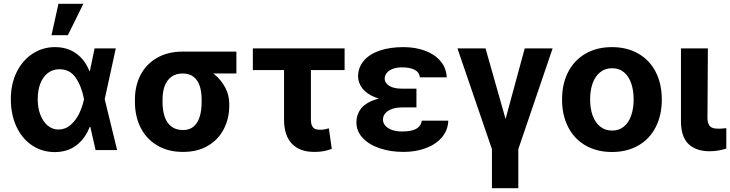

<svg xmlns="http://www.w3.org/2000/svg" viewBox="-20 -783 3811 1002"><path d="M36.5 -265.6Q36.5 -344.7 66.9 -406.5Q97.4 -468.3 150 -502.7Q202.6 -537.1 267 -537.1Q331.4 -537.1 377.5 -504Q423.6 -470.9 446.6 -411.9H489.9L526.1 -266.6L591.2 0H478.8L418.2 -266.6Q405.7 -332.4 375.4 -377Q345.1 -421.6 290.1 -421.6Q255.7 -421.6 230.1 -402.2Q204.5 -382.8 190.7 -347.4Q176.8 -311.9 176.8 -265.9Q176.8 -220.3 190.6 -184.3Q204.4 -148.3 229 -127.6Q253.6 -107 285.4 -107Q320.6 -107 348.2 -130.9Q375.8 -154.8 393 -190.3Q410.1 -225.8 418.2 -263.7L473.6 -530.3H584.3L526.1 -263.7L489.9 -121.2H448.3Q425.5 -61 379.3 -25.1Q333.1 10.7 264.9 10.7Q198.9 10.3 146.7 -24.8Q94.5 -60 65.5 -122.8Q36.5 -185.5 36.5 -265.6ZM285 -763.1H415L334.1 -599.2H248.8Z M933.3 -513.7Q939.7 -511.6 946.1 -505.7Q952.6 -499.7 959.7 -491.2Q967.7 -478.6 976.2 -468.8Q984.8 -459 997.9 -449.8Q1011 -440.5 1027.9 -435.1Q1066.6 -422.4 1100.7 -393.7Q1134.8 -365 1155.6 -325.6Q1176.4 -286.2 1176.4 -242.2V-232.4Q1176.4 -164 1147.7 -108.9Q1119.1 -53.7 1064.8 -22Q1010.6 9.8 935.3 9.8Q857.2 9.8 800.4 -24.1Q743.5 -58 713.8 -117.1Q684.1 -176.2 684.1 -251V-262.7Q684.1 -335.1 713.6 -391.9Q743.1 -448.8 799.7 -481.2Q856.3 -513.7 933.3 -513.7ZM935.3 -104.4Q970.3 -104.4 991.8 -123.8Q1013.4 -143.2 1022.8 -175.8Q1032.3 -208.5 1032.3 -251V-262.7Q1032.3 -302.7 1022.8 -332.9Q1013.4 -363.1 991.3 -381.3Q969.3 -399.5 933.3 -399.5Q897.1 -399.5 873.4 -381.3Q849.7 -363.1 838.9 -332.6Q828.2 -302.1 828.2 -262.7V-251Q828.2 -208.5 838.7 -175.8Q849.2 -143.2 873.1 -123.8Q897 -104.4 935.3 -104.4ZM1213.7 -399.5H933.3V-513.7H1213.7Z M1778.4 -417.2H1299.5V-530.3H1778.4ZM1602.6 -530.3V-159.7Q1602.6 -139 1608.2 -127Q1613.8 -115 1623.7 -110.4Q1633.7 -105.8 1648.7 -105.8Q1663.2 -105.8 1674.6 -108Q1686.1 -110.2 1696.2 -113.3L1711.5 -6Q1687.8 2.5 1667.7 6.1Q1647.5 9.8 1620 9.8Q1544.5 9.8 1503.4 -33Q1462.3 -75.7 1462.3 -160.3V-530.3Z M2153.3 -278V-222.4H2078.8Q2051.4 -222.4 2029 -215.4Q2006.7 -208.3 1992.6 -193.8Q1978.6 -179.4 1978.6 -158.4Q1978.6 -141.7 1990.6 -127.6Q2002.5 -113.4 2025.1 -105.1Q2047.7 -96.8 2079.1 -96.8Q2127.8 -96.8 2152.7 -111.1Q2177.6 -125.4 2181.3 -153.2H2319.5Q2317.5 -102.2 2285.4 -65.3Q2253.3 -28.5 2201 -9.4Q2148.7 9.8 2086.2 9.8Q2016.9 9.8 1960.7 -9.5Q1904.5 -28.7 1872.2 -63.7Q1840 -98.6 1840 -144.7Q1840 -183.8 1862 -213.7Q1884.1 -243.5 1930.8 -260.8Q1977.4 -278 2048.5 -278ZM1848.6 -384.2Q1849.2 -432.5 1879.5 -467.1Q1909.8 -501.7 1962.9 -519.4Q2016 -537.1 2085.4 -537.1Q2148.1 -537.1 2198.7 -518.2Q2249.3 -499.3 2279.1 -463.8Q2309 -428.3 2311.4 -379.4H2171.5Q2168.7 -405.5 2144.3 -418.5Q2120 -431.4 2078.2 -431.4Q2050.2 -431.4 2029.7 -423.6Q2009.2 -415.8 1998.7 -402.8Q1988.2 -389.8 1987.6 -373.1Q1988.2 -348.8 2012.3 -334.5Q2036.4 -320.2 2078.8 -320.2H2153.3V-257.2H2048.5Q1982.7 -257.2 1937.9 -275.2Q1893.2 -293.1 1871.2 -321.8Q1849.2 -350.4 1848.6 -384.2Z M2513.9 -530.3 2618.4 -162.1 2718.4 -530.3H2863.9L2684.9 -4.7V199.2H2547.3V-4.7L2367.4 -530.3Z M2913.2 -263.2Q2913.2 -345.3 2944.9 -407Q2976.5 -468.8 3035.6 -502.9Q3094.6 -537.1 3173.7 -537.1Q3252.7 -537.1 3311.8 -502.9Q3370.9 -468.8 3402.3 -407Q3433.8 -345.3 3433.8 -263.2Q3433.8 -182.2 3402.3 -120.2Q3370.9 -58.2 3311.8 -24Q3252.7 10.2 3173.7 10.2Q3094.6 10.2 3035.6 -24Q2976.5 -58.2 2944.9 -120.2Q2913.2 -182.2 2913.2 -263.2ZM3286.8 -264.4Q3286.8 -311.3 3274.1 -348.1Q3261.5 -385 3236.2 -406Q3211 -427 3174.8 -427Q3137.9 -427 3112 -406Q3086 -385 3072.8 -348.4Q3059.7 -311.9 3059.7 -264.4Q3059.7 -216.9 3072.8 -180.2Q3086 -143.6 3112 -122.6Q3137.9 -101.6 3174.8 -101.6Q3211 -101.6 3236.2 -122.6Q3261.5 -143.6 3274.1 -180.5Q3286.8 -217.4 3286.8 -264.4Z M3674.2 -530.3 3672.1 -164.9Q3672.7 -144.6 3679 -132.8Q3685.3 -121 3697.6 -116.1Q3709.8 -111.3 3728.7 -111.3Q3743.7 -111.3 3762.4 -113.4Q3767.7 -114.2 3770.4 -114.2V-7.4Q3750.3 -1.2 3728.7 2.5Q3707 6.3 3683.5 6.3Q3612.5 6.3 3573.4 -31.1Q3534.4 -68.4 3533.8 -147.9V-530.3Z"/></svg>

Font: Pretendard Std Variable
Style: Regular
Weight: 400
Designer: Base glyphs from Inter by Rasmus Andersson; Hangeul glyphs from Noto Sans CJK(Source Han Sans) by Jang Soo-young and Kan
Foundry: Kil Hyung-jin
Version: Version 1.309;Glyphs 3.2 (3225)